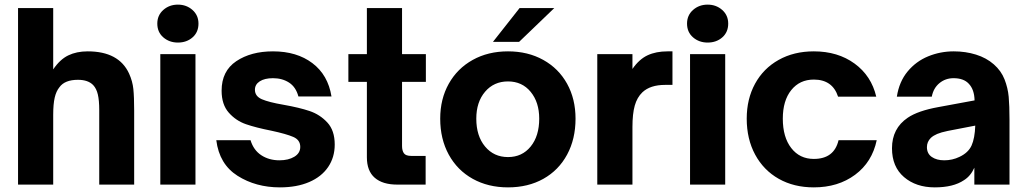

<svg xmlns="http://www.w3.org/2000/svg" viewBox="-20 -798 4436 830"><path d="M58 0V-763H210V-498Q239 -541 275 -558.5Q311 -576 359 -576Q494 -576 538 -480Q553 -447 556.5 -413Q560 -379 560 -320V0H409V-322Q409 -364 403 -389.5Q397 -415 383 -430Q361 -453 317 -453Q260 -453 237 -421Q223 -404 216.5 -376Q210 -348 210 -302V0Z M825 0H673V-564H825ZM660 -696Q660 -732 686 -755Q712 -778 749 -778Q786 -778 812 -755Q838 -732 838 -696Q838 -659 812.5 -636.5Q787 -614 749 -614Q712 -614 686 -636.5Q660 -659 660 -696Z M915 -192H1063Q1076 -149 1109.5 -127Q1143 -105 1188 -105Q1227 -105 1252.5 -120.5Q1278 -136 1278 -163Q1278 -193 1248 -206Q1218 -219 1153 -233Q1087 -246 1043.5 -261Q1000 -276 969 -311Q938 -346 938 -406Q938 -491 1001.5 -533.5Q1065 -576 1160 -576Q1263 -576 1330.5 -525Q1398 -474 1413 -381H1270Q1259 -422 1229.5 -441Q1200 -460 1160 -460Q1124 -460 1103 -446.5Q1082 -433 1082 -410Q1082 -382 1112 -369Q1142 -356 1206 -345Q1274 -333 1318.5 -318Q1363 -303 1395 -268.5Q1427 -234 1427 -173Q1427 -118 1398.5 -76Q1370 -34 1316.5 -11Q1263 12 1190 12Q1086 12 1007 -38Q928 -88 915 -192Z M1697 0Q1634 0 1600 -29.5Q1566 -59 1566 -118V-444H1486V-564H1566V-763H1718V-564H1821V-444H1718V-167Q1718 -147 1726 -135.5Q1734 -124 1758 -124H1820V0Z M1883 -285Q1883 -370 1920 -436Q1957 -502 2023.5 -539Q2090 -576 2176 -576Q2262 -576 2328.5 -539Q2395 -502 2431.5 -436Q2468 -370 2468 -285Q2468 -197 2431.5 -129.5Q2395 -62 2329 -25Q2263 12 2176 12Q2090 12 2023.5 -25Q1957 -62 1920 -129.5Q1883 -197 1883 -285ZM2311 -285Q2311 -356 2274 -401Q2237 -446 2176 -446Q2115 -446 2077 -401.5Q2039 -357 2039 -285Q2039 -210 2077 -164.5Q2115 -119 2176 -119Q2237 -119 2274 -164.5Q2311 -210 2311 -285ZM2224 -617H2111L2226 -763H2376Z M2562 0V-564H2714V-500Q2743 -542 2779.5 -559Q2816 -576 2866 -576H2887V-431H2855Q2791 -431 2757 -399Q2734 -377 2724 -341.5Q2714 -306 2714 -249V0Z M3115 0H2963V-564H3115ZM2950 -696Q2950 -732 2976 -755Q3002 -778 3039 -778Q3076 -778 3102 -755Q3128 -732 3128 -696Q3128 -659 3102.5 -636.5Q3077 -614 3039 -614Q3002 -614 2976 -636.5Q2950 -659 2950 -696Z M3208 -285Q3208 -370 3244 -436Q3280 -502 3346 -539Q3412 -576 3498 -576Q3602 -576 3674.5 -523Q3747 -470 3768 -380H3603Q3579 -454 3498 -454Q3437 -454 3400.5 -408.5Q3364 -363 3364 -285Q3364 -205 3400.5 -158Q3437 -111 3498 -111Q3586 -111 3605 -192H3770Q3750 -97 3676.5 -42.5Q3603 12 3498 12Q3412 12 3346.5 -25Q3281 -62 3244.5 -129.5Q3208 -197 3208 -285Z M3836 -157Q3836 -243 3904 -289Q3948 -319 4036 -335L4193 -364Q4192 -411 4168 -436Q4146 -460 4102 -460Q4067 -460 4041 -438.5Q4015 -417 4008 -380H3857Q3867 -445 3903.5 -489Q3940 -533 3992.5 -554.5Q4045 -576 4103 -576Q4154 -576 4199 -562Q4244 -548 4276 -520Q4308 -492 4322.5 -455Q4337 -418 4340.5 -379.5Q4344 -341 4344 -280V0H4192V-73Q4176 -37 4147 -19Q4101 12 4021 12Q3940 12 3888 -32.5Q3836 -77 3836 -157ZM4128 -120Q4166 -138 4180 -169Q4194 -200 4196 -255L4077 -232Q4048 -226 4031.5 -219Q4015 -212 4004 -202Q3987 -185 3987 -162Q3987 -134 4008 -119.5Q4029 -105 4062 -105Q4097 -105 4128 -120Z"/></svg>

Font: Open Sauce One ExtraBold
Style: Regular
Weight: 800
Designer: Alfredo Marco Pradil
Foundry: Creative Sauce Fz LLC
Version: Version 1.477